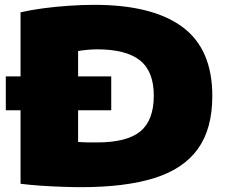

<svg xmlns="http://www.w3.org/2000/svg" viewBox="-20 -767 940 794"><path d="M4 -311V-451H65V-716Q105.5 -725.5 157.5 -732.5Q209.5 -739.5 264.8 -743.2Q320 -747 370 -747Q610 -747 734 -655.8Q858 -564.5 858 -370Q858 -234.5 798.5 -151.5Q739 -68.5 618.8 -30.8Q498.5 7 316 7Q281.5 7 238.2 5.5Q195 4 150 1Q105 -2 65 -7V-311ZM381 -178Q505 -178 560.5 -223.8Q616 -269.5 616 -372Q616 -472 558.5 -517.5Q501 -563 381 -563Q364 -563 341.8 -561Q319.5 -559 303 -556V-451H440V-311H303V-180Q321 -178.5 340.2 -178.2Q359.5 -178 381 -178Z"/></svg>

Font: Encode Sans Expanded Expanded Black
Style: Regular
Weight: 900
Width: 7
Designer: Multiple Designers
Foundry: Impallari Type
Version: Version 3.000; ttfautohint (v1.8.3) -l 8 -r 50 -G 200 -x 14 